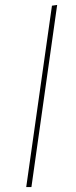

<svg xmlns="http://www.w3.org/2000/svg" viewBox="-20 -756 307 776"><path d="M107 0H86L190 -733L211 -736Z"/></svg>

Font: FiraGO Thin
Style: Italic
Weight: 100
Italic angle: -8°
Designer: bBox Type GmbH
Foundry: bBox Type GmbH
Version: Version 1.001